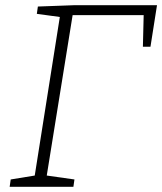

<svg xmlns="http://www.w3.org/2000/svg" viewBox="-20 -715 621 735"><path d="M125 -690 262 -695H581L556 -536H527L530 -657H258L159 -43L265 -28L261 0H17L21 -28L113 -43L209 -650L121 -662Z"/></svg>

Font: Bitter Pro Light
Style: Italic
Weight: 300
Italic angle: -9°
Designer: Sol Matas, and Bitter project Authors
Foundry: Sol Matas
Version: Version 1.010